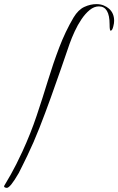

<svg xmlns="http://www.w3.org/2000/svg" viewBox="-139 -546 574 932"><path d="M-106 366Q-108 366 -113.5 364.5Q-119 363 -119 359Q-119 356 -118 355Q-112 346 -86.5 301Q-61 256 -30 189Q10 102 39 15.5Q68 -71 93.5 -154.5Q119 -238 148.5 -315.5Q178 -393 218 -461Q241 -499 270.5 -512.5Q300 -526 329 -526Q349 -526 364.5 -519.5Q380 -513 390 -504Q415 -482 415 -445Q415 -433 411 -418Q406 -397 398 -397Q393 -397 393 -428Q393 -515 341 -515Q318 -515 296.5 -497.5Q275 -480 256.5 -452.5Q238 -425 223.5 -393.5Q209 -362 199 -334Q181 -281 157.5 -213.5Q134 -146 107.5 -72Q81 2 52.5 74.5Q24 147 -6 209Q-16 229 -28 254Q-40 279 -48 294Q-70 332 -84 349Q-98 366 -106 366Z"/></svg>

Font: Corinthia
Style: Regular
Weight: 400
Designer: Robert E. Leuschke
Foundry: Robert E. Leuschke
Version: Version 1.013; ttfautohint (v1.8.3)